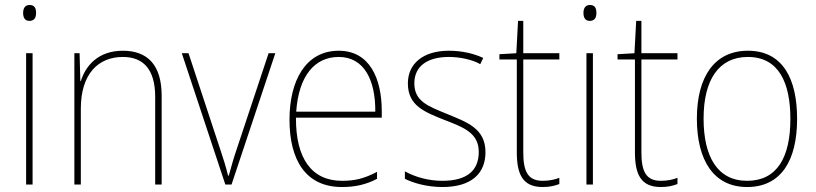

<svg xmlns="http://www.w3.org/2000/svg" viewBox="-20 -742 3280 772"><path d="M99 -722C79 -722 73 -706 73 -690C73 -673 79 -658 98 -658C119 -658 125 -672 125 -690C125 -706 121 -722 99 -722ZM111 -528H85V0H111Z M474 -538C374 -538 324 -477 305 -416H303L300 -528H279V0H305V-305C305 -446 376 -513 474 -513C555 -513 604 -465 604 -352V0H630V-357C630 -481 573 -538 474 -538Z M886 0H911L1087 -528H1060L932 -143C918 -102 910 -72 900 -36H897C888 -72 879 -102 865 -143L738 -528H711Z M1342 -538C1208 -538 1144 -416 1144 -261C1144 -100 1208 10 1355 10C1411 10 1454 -1 1496 -23V-51C1444 -24 1408 -15 1355 -15C1233 -15 1169 -105 1170 -269H1515V-295C1515 -427 1466 -538 1342 -538ZM1342 -513C1444 -513 1490 -420 1489 -293H1171C1181 -438 1246 -513 1342 -513Z M1932 -130C1932 -226 1857 -251 1777 -284C1702 -315 1646 -334 1646 -407C1646 -477 1700 -513 1785 -513C1830 -513 1880 -502 1911 -484L1923 -509C1887 -526 1839 -538 1785 -538C1680 -538 1620 -485 1620 -407C1620 -317 1686 -292 1769 -259C1847 -229 1905 -206 1905 -131C1905 -59 1861 -15 1759 -15C1704 -15 1652 -29 1608 -53V-23C1640 -7 1695 10 1759 10C1875 10 1932 -44 1932 -130Z M2162 -15C2101 -15 2084 -55 2084 -130V-503H2229V-528H2084V-658H2063L2056 -528L1988 -524V-503H2058V-130C2058 -42 2081 10 2162 10C2191 10 2210 5 2229 -2V-27C2211 -20 2189 -15 2162 -15Z M2352 -722C2332 -722 2326 -706 2326 -690C2326 -673 2332 -658 2351 -658C2372 -658 2378 -672 2378 -690C2378 -706 2374 -722 2352 -722ZM2364 -528H2338V0H2364Z M2637 -15C2576 -15 2559 -55 2559 -130V-503H2704V-528H2559V-658H2538L2531 -528L2463 -524V-503H2533V-130C2533 -42 2556 10 2637 10C2666 10 2685 5 2704 -2V-27C2686 -20 2664 -15 2637 -15Z M3185 -264C3185 -423 3129 -538 2987 -538C2855 -538 2782 -436 2782 -265C2782 -97 2850 10 2984 10C3121 10 3185 -97 3185 -264ZM2809 -265C2809 -421 2870 -513 2987 -513C3112 -513 3158 -408 3158 -264C3158 -110 3105 -15 2984 -15C2865 -15 2809 -112 2809 -265Z"/></svg>

Font: Noto Sans Thai Looped SemiCondensed Thin
Style: Regular
Weight: 100
Width: 4
Designer: Sasikarn Vongin, Ben Mitchell
Foundry: The Fontpad Ltd
Version: Version 1.001